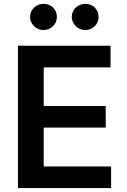

<svg xmlns="http://www.w3.org/2000/svg" viewBox="-20 -961 648 981"><path d="M544.7 -727.3V-616.8H203.5V-419.4H520.2V-308.9H203.5V-110.4H547.6V0H71.7V-727.3ZM415.5 -941.4Q430 -941.4 442.5 -936.4Q454.9 -931.5 464.1 -922.6Q473.4 -913.7 478.5 -901.3Q483.7 -888.8 483.7 -874.3Q483.7 -860.1 478.3 -847.8Q473 -835.6 463.6 -826.7Q454.2 -817.8 441.8 -812.7Q429.3 -807.5 415.5 -807.5Q401.6 -807.5 389.2 -812.9Q376.8 -818.2 367.4 -827.2Q358 -836.3 352.3 -848.4Q346.6 -860.4 346.6 -874.3Q346.6 -888.8 352.1 -901.1Q357.6 -913.4 367 -922.2Q376.4 -931.1 388.8 -936.3Q401.3 -941.4 415.5 -941.4ZM202.4 -941.4Q217 -941.4 229.4 -936.4Q241.8 -931.5 251.1 -922.6Q260.3 -913.7 265.4 -901.3Q270.6 -888.8 270.6 -874.3Q270.6 -860.1 265.3 -847.8Q259.9 -835.6 250.5 -826.7Q241.1 -817.8 228.7 -812.7Q216.3 -807.5 202.4 -807.5Q188.6 -807.5 176.1 -812.9Q163.7 -818.2 154.3 -827.2Q144.9 -836.3 139.2 -848.4Q133.5 -860.4 133.5 -874.3Q133.5 -888.8 139 -901.1Q144.5 -913.4 153.9 -922.2Q163.4 -931.1 175.8 -936.3Q188.2 -941.4 202.4 -941.4Z"/></svg>

Font: Inter P Semi Bold
Style: Regular
Weight: 600
Designer: Rasmus Andersson
Foundry: rsms
Version: Version 3.018;git-588b23468